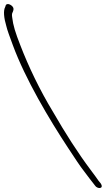

<svg xmlns="http://www.w3.org/2000/svg" viewBox="-255 -716 524 950"><path d="M82 16C115 66 140 105 163 134C185 163 198 181 205 189L215 202C226 220 262 220 243 191L233 179C227 170 214 152 193 124C132 43 68 -57 7 -163C-58 -270 -114 -387 -154 -491C-179 -555 -190 -589 -195 -632C-197 -644 -195 -652 -192 -656L-189 -665C-183 -683 -206 -696 -216 -696C-226 -696 -227 -689 -229 -682C-240 -663 -235 -625 -224 -588C-219 -566 -207 -535 -192 -494C-130 -325 -11 -125 82 16Z"/></svg>

Font: Stray Cat
Style: OpSuObl
Weight: 400
Version: Version 1.0